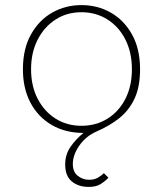

<svg xmlns="http://www.w3.org/2000/svg" viewBox="-20 -510 640 754"><path d="M328 224Q288 224 262 202.5Q236 181 236 136Q236 97 257 66.5Q278 36 308 12Q237 12 183.5 -19Q130 -50 100 -106Q70 -162 70 -238Q70 -318 101.5 -374.5Q133 -431 185 -460.5Q237 -490 300 -490Q363 -490 415 -460.5Q467 -431 498.5 -374.5Q530 -318 530 -238Q530 -169 508.5 -123Q487 -77 449 -46.5Q411 -16 360 6Q318 24 292 61Q266 98 266 134Q266 165 285.5 180.5Q305 196 330 196Q350 196 364 188Q378 180 388 170L406 188Q391 203 374 213.5Q357 224 328 224ZM300 -16Q357 -16 402 -44Q447 -72 472.5 -122Q498 -172 498 -238Q498 -304 472.5 -354.5Q447 -405 402 -433.5Q357 -462 300 -462Q243 -462 198.5 -433.5Q154 -405 128 -354.5Q102 -304 102 -238Q102 -172 128 -122Q154 -72 198.5 -44Q243 -16 300 -16Z"/></svg>

Font: Source Code Pro ExtraLight
Style: Regular
Weight: 200
Monospace: yes
Designer: Paul D. Hunt, Teo Tuominen
Foundry: Adobe
Version: Version 1.026;hotconv 1.1.0;makeotfexe 2.6.0